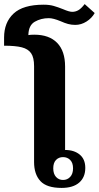

<svg xmlns="http://www.w3.org/2000/svg" viewBox="-62 -911 484 941"><path d="M105 -117V-587Q105 -629 90.5 -650Q76 -671 45 -679Q14 -687 -42 -687V-727Q-42 -801 4.5 -844.5Q51 -888 152 -888Q180 -888 201 -882Q222 -876 247 -866Q277 -853 292 -853Q308 -853 322 -861Q336 -869 353 -891L402 -847Q388 -822 362 -805.5Q336 -789 307 -789Q288 -789 271.5 -793.5Q255 -798 235 -807Q199 -822 177 -822Q139 -822 108.5 -804.5Q78 -787 77 -739Q88 -741 106 -741Q179 -741 218 -701Q257 -661 257 -585V-176Q301 -176 328.5 -153.5Q356 -131 356 -88Q356 -42 326 -16Q296 10 240 10Q167 10 136 -23.5Q105 -57 105 -117ZM296 -86Q296 -113 282 -127Q268 -141 247 -141Q226 -141 212.5 -127Q199 -113 199 -86Q199 -59 212.5 -44Q226 -29 247 -29Q268 -29 282 -44Q296 -59 296 -86Z"/></svg>

Font: Trirong Bold
Style: Regular
Weight: 700
Designer: Katatrad Team
Foundry: CadsonDemak
Version: Version 1.000